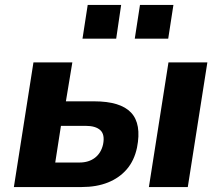

<svg xmlns="http://www.w3.org/2000/svg" viewBox="-20 -755 893 775"><path d="M36 0 115 -503H272L246 -346H360Q466 -346 509 -300.5Q552 -255 533 -159Q522 -107 492 -72Q462 -37 416 -18.5Q370 0 309 0ZM203 -99H301Q338 -99 363 -118Q388 -137 396 -172Q404 -212 385 -229.5Q366 -247 326 -247H226ZM581 0 660 -503H817L738 0ZM524 -599 545 -735H680L659 -599ZM313 -599 334 -735H469L449 -599Z"/></svg>

Font: Nunito Sans 7pt SemiCondensed ExtraBold
Style: Italic
Weight: 800
Width: 4
Italic angle: -9°
Designer: Vernon Adams
Foundry: Vernon Adams
Version: Version 3.101;gftools[0.9.27]